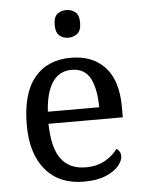

<svg xmlns="http://www.w3.org/2000/svg" viewBox="-54 -804 643 857"><g transform="rotate(-5 267.5 -375.0)"><path d="M287 10Q178 10 116.5 -62Q55 -134 55 -264Q55 -404 113 -475Q171 -546 277 -546Q374 -546 429.5 -486Q485 -426 485 -307V-261H152Q154 -152 191.5 -102.5Q229 -53 301 -53Q353 -53 389.5 -74.5Q426 -96 444 -123Q451 -120 457 -111Q463 -102 463 -89Q463 -69 444 -46Q425 -23 386 -6.5Q347 10 287 10ZM384 -315Q384 -395 359.5 -443.5Q335 -492 275 -492Q220 -492 189.5 -446.5Q159 -401 154 -315ZM275 -636Q251 -636 234.5 -650Q218 -664 218 -698Q218 -733 234.5 -746.5Q251 -760 275 -760Q298 -760 315 -746.5Q332 -733 332 -698Q332 -664 315 -650Q298 -636 275 -636Z"/></g></svg>

Font: Noto Serif Kannada
Style: Regular
Weight: 400
Designer: Universal Thirst, Indian Type Foundry and the Monotype Design Team
Foundry: Monotype Imaging Inc.
Version: Version 2.003